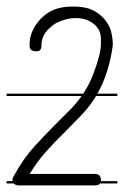

<svg xmlns="http://www.w3.org/2000/svg" viewBox="-20 -572 378 584"><path d="M273 -535Q297 -520 311 -494Q317 -483 320 -467Q323 -449 323 -444V-433Q311 -347 276 -287H337V-280H272Q269 -275 266 -270Q246 -240 222 -216L173 -166Q147 -141 121 -112Q95 -83 70 -43H268Q287 -43 287 -24V-21H337V-14H284Q280 -8 270 -8H38Q28 -8 23 -13L22 -14H0V-21H18Q18 -23 18 -26Q18 -30 21 -35Q51 -90 85.5 -127.5Q120 -165 148 -193L198 -243Q215 -261 228 -280H0V-287H233Q253 -317 265 -350Q287 -409 287 -439V-453Q287 -482 265 -499.5Q243 -517 210 -517Q181 -517 151 -502Q144 -498 136 -491Q106 -468 106 -433Q106 -416 91 -416Q70 -416 70 -432V-437Q70 -480 106 -517Q116 -527 129 -535L143 -542Q167 -552 199 -552H207Q229 -552 250 -546L260 -542Z"/></svg>

Font: Gruenewald VA 3. Klasse
Style: Regular
Weight: 400
Designer: Peter Wiegel
Foundry: Peter Wiegel, nach dem Schriftentwurf von Dr. H. Gr¸newald
Version: Version 0.007